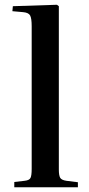

<svg xmlns="http://www.w3.org/2000/svg" viewBox="-20 -786 373 806"><path d="M40 0V-22L83 -27Q103 -29 108 -39Q113 -49 113 -77V-676Q113 -709 106.5 -721Q100 -733 77 -735L32 -739L34 -760L219 -766L227 -760V-74Q227 -50 232.5 -40Q238 -30 259 -27L307 -21V0Z"/></svg>

Font: Literata 60pt Medium
Style: Regular
Weight: 500
Designer: Latin by Veronika Burian and Jose Scaglione. Greek by Irene Vlachou. Cyrillic by Vera Evstafieva.
Foundry: TypeTogether
Version: Version 3.103;gftools[0.9.29]